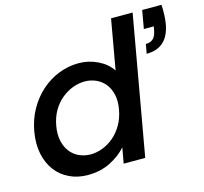

<svg xmlns="http://www.w3.org/2000/svg" viewBox="-107 -860 1051 989"><g transform="rotate(-15 418.5 -365.5)"><path d="M836 -740Q839 -683 832 -640Q811 -516 697 -516L706 -566Q732 -566 746 -580Q760 -594 765 -622L769 -643H716L733 -740ZM34 -278Q45 -342 74.5 -394Q104 -446 146 -483Q188 -520 239 -540Q290 -560 345 -560Q399 -560 447 -536.5Q495 -513 520 -474L567 -740H682L551 0H436L451 -83Q418 -45 365 -18Q312 9 244 9Q190 9 146 -12Q102 -33 73.5 -71Q45 -109 34 -161.5Q23 -214 34 -278ZM485 -276Q493 -320 485 -354.5Q477 -389 458 -412.5Q439 -436 411 -448.5Q383 -461 351 -461Q319 -461 287 -449Q255 -437 227 -414Q199 -391 179 -357Q159 -323 151 -278Q143 -233 151 -198Q159 -163 178 -139Q197 -115 225 -102.5Q253 -90 285 -90Q317 -90 349.5 -102.5Q382 -115 409.5 -138.5Q437 -162 457 -196.5Q477 -231 485 -276Z"/></g></svg>

Font: SVN-Poppins Medium
Style: Italic
Weight: 500
Italic angle: -10°
Designer: Ninad Kale (Devanagari), Jonny Pinhorn (Latin)
Foundry: Indian Type Foundry
Version: Version 3.002 2017; ttfautohint (v1.8.3)